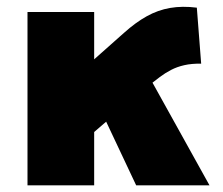

<svg xmlns="http://www.w3.org/2000/svg" viewBox="-20 -556 669 576"><path d="M62.5 0V-520H262.5V-378L351.5 -457Q386.5 -488.5 420.2 -507.2Q454 -526 490.5 -532.2Q527 -538.5 570.5 -533L583.5 -365Q555 -365.5 533 -360.5Q511 -355.5 493.2 -346.2Q475.5 -337 459.5 -325L437.5 -308L608.5 0H388.5L298.5 -191L262.5 -160V0Z"/></svg>

Font: Geologica Black
Style: Regular
Weight: 900
Designer: Sindre Bremnes, Frode Helland
Foundry: Monokrom Skriftforlag AS
Version: Version 1.010;gftools[0.9.28]